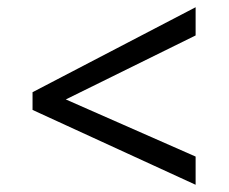

<svg xmlns="http://www.w3.org/2000/svg" viewBox="-20 -588 632 531"><path d="M70 -284V-333L521 -568V-490L162 -313L521 -155V-77Z"/></svg>

Font: uoriya25
Style: Book
Weight: 400
Designer: Jelle Bosma - Monotype Design Team
Foundry: Monotype Imaging Inc.
Version: Version 2.003